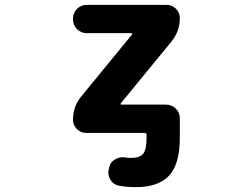

<svg xmlns="http://www.w3.org/2000/svg" viewBox="-20 -567 1040 795"><path d="M541 208Q507.8 208 473.6 202.1Q450.2 198.2 437.5 177.7Q428.7 163.1 428.7 146.5Q428.7 139.6 430.7 132.8L432.6 124Q437.5 103.5 457 92.8Q471.7 84 488.3 84Q494.1 84 500 85Q510.7 86.9 521.5 86.9Q558.6 86.9 572.3 70.3Q586.9 52.7 586.9 3.9V-8.8Q586.9 -16.6 579.1 -16.6H336.9Q314.5 -16.6 298.3 -32.7Q282.2 -48.8 282.2 -71.3Q282.2 -127 317.4 -168.9L526.4 -423.8Q528.3 -425.8 527.3 -427.7Q526.4 -429.7 523.4 -429.7H339.8Q315.4 -429.7 298.8 -446.3Q282.2 -462.9 282.2 -487.3V-489.3Q282.2 -513.7 298.8 -530.3Q315.4 -546.9 339.8 -546.9H669.9Q692.4 -546.9 708.5 -530.8Q724.6 -514.6 724.6 -492.2Q724.6 -437.5 689.5 -394.5L480.5 -139.6Q478.5 -137.7 479.5 -135.7Q480.5 -133.8 483.4 -133.8H667Q691.4 -133.8 708 -117.2Q724.6 -100.6 724.6 -76.2V3.9Q724.6 112.3 680.2 160.2Q635.7 208 541 208Z"/></svg>

Font: Rounded Mgen+ 1m bold
Style: Bold
Weight: 700
Designer: [Source Han Sans]
Ryoko NISHIZUKA  (kana & ideographs); Paul D. Hunt (Latin, Greek & Cyrillic); Wenlong ZHANG  (bopomofo
Version: Version 1.059.20150602